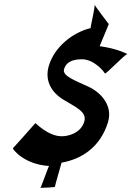

<svg xmlns="http://www.w3.org/2000/svg" viewBox="-20 -822 675 923"><path d="M503 -706C503 -706 427 -805 434 -802C441 -799 413 -689 416 -687C332 -667 241 -598 214 -503C196 -439 222 -382 283 -344C343 -307 400 -285 385 -237C368 -181 307 -167 278 -167C211 -166 151 -232 150 -230C149 -228 44 -111 42 -109C40 -107 92 -32 216 -24C213 -23 177 81 174 81C174 81 245 79 244 76C243 73 276 -38 276 -40C372 -57 462 -114 499 -234C523 -313 468 -374 410 -403C350 -432 277 -455 288 -490C298 -523 327 -537 374 -537C433 -537 481 -477 484 -469C487 -461 582 -564 593 -562C593 -562 543 -589 459 -600Z"/></svg>

Font: Drag You Down
Style: Regular
Weight: 400
Designer: Robert Jablonski
Foundry: Cannot Into Space Fonts
Version: Version 0.97